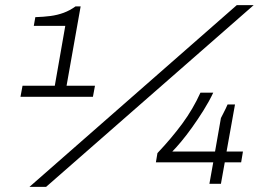

<svg xmlns="http://www.w3.org/2000/svg" viewBox="-20 -718 1067 750"><path d="M95 12 905 -698H971L160 12ZM60 -340 68 -383H194L235 -617H112L118 -651Q150 -652 177 -655.5Q204 -659 228.5 -668Q253 -677 275 -693H295L240 -383H351L343 -340ZM798 0 813 -84H589L595 -120Q650 -178 692 -235Q734 -292 763 -356H813Q797 -322 775 -287Q753 -252 730.5 -220.5Q708 -189 687.5 -164.5Q667 -140 653 -126H820L843 -257Q847 -265 852 -274.5Q857 -284 861.5 -293.5Q866 -303 869 -310H898L865 -126H929L922 -84H858L843 0Z"/></svg>

Font: Archivo Expanded Thin
Style: Italic
Weight: 250
Width: 7
Italic angle: -10°
Designer: Hector Gatti
Foundry: Omnibus-Type
Version: Version 2.001